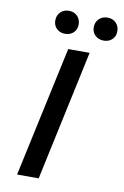

<svg xmlns="http://www.w3.org/2000/svg" viewBox="-93 -900 617 954"><g transform="rotate(10 215.0 -423.0)"><path d="M117 -787Q117 -813 133.5 -829.5Q150 -846 176 -846Q202 -846 218.5 -829.5Q235 -813 235 -787Q235 -762 218.5 -746Q202 -730 176 -730Q150 -730 133.5 -746Q117 -762 117 -787ZM311 -787Q311 -813 328 -829.5Q345 -846 371 -846Q397 -846 413.5 -829.5Q430 -813 430 -787Q430 -762 413.5 -746Q397 -730 371 -730Q345 -730 328 -746Q311 -762 311 -787ZM63 0 205 -658H313L172 0Z"/></g></svg>

Font: EauTestInfant Semibold
Style: Italic
Weight: 600
Italic angle: -12°
Designer: Christian Thalmann (Catharsis Fonts)
Version: Version 0.001;PS 000.001;hotconv 1.0.88;makeotf.lib2.5.64775